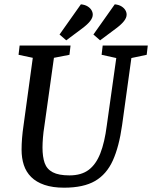

<svg xmlns="http://www.w3.org/2000/svg" viewBox="-20 -859 705 890"><path d="M277 11Q224 11 186 -2Q148 -15 124.5 -38.5Q101 -62 90.5 -94Q80 -126 80 -165Q80 -216 89 -277L132 -591L66 -605L71 -648H307L302 -605L230 -591L186 -277Q181 -246 179 -220Q177 -194 177 -175Q177 -132 187 -103.5Q197 -75 224.5 -60.5Q252 -46 302 -46Q357 -46 391 -71.5Q425 -97 445 -148Q465 -199 475 -277L519 -590L451 -605L456 -648H665L660 -605L589 -590L546 -279Q532 -179 503 -115Q474 -51 420.5 -20Q367 11 277 11ZM444 -672 413 -699 512 -839Q531 -837 543 -829.5Q555 -822 561 -812Q567 -802 567 -791Q567 -777 555 -761.5Q543 -746 519 -728ZM287 -672 256 -699 355 -839Q374 -837 386 -829.5Q398 -822 404 -812Q410 -802 410 -791Q410 -777 398 -761.5Q386 -746 362 -728Z"/></svg>

Font: Faustina Medium
Style: Italic
Weight: 500
Italic angle: -8°
Designer: Alfonso Garcia
Foundry: http://www.omnibus-type.com
Version: Version 1.200